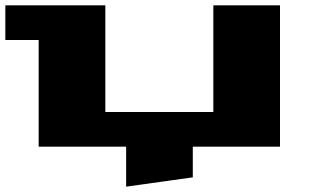

<svg xmlns="http://www.w3.org/2000/svg" viewBox="-20 -550 1160 720"><path d="M0 -400V-530H375V-130H780V-530H1030V0H703V115L453 150V0H125V-400Z"/></svg>

Font: Stalin One
Style: Regular
Weight: 400
Designer: Jovanny Lemonad
Foundry: Alexey Maslov, Jovanny Lemonad
Version: Version 3.002; ttfautohint (v0.91) -l 8 -r 50 -G 200 -x 0 -w